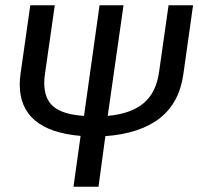

<svg xmlns="http://www.w3.org/2000/svg" viewBox="-20 -709 753 729"><path d="M713 -689 676 -426Q646 -212 380 -192L354 0H259L286 -193Q170 -203 112.5 -252Q55 -301 55 -388Q55 -408 58 -429L95 -689H188L151 -430Q148 -411 148 -394Q148 -333 184 -303.5Q220 -274 299 -269L358 -689H449L389 -269Q477 -277 525 -317Q573 -357 584 -436L620 -689Z"/></svg>

Font: FiraGO
Style: Italic
Weight: 400
Italic angle: -8°
Designer: bBox Type GmbH
Foundry: bBox Type GmbH
Version: Version 1.001